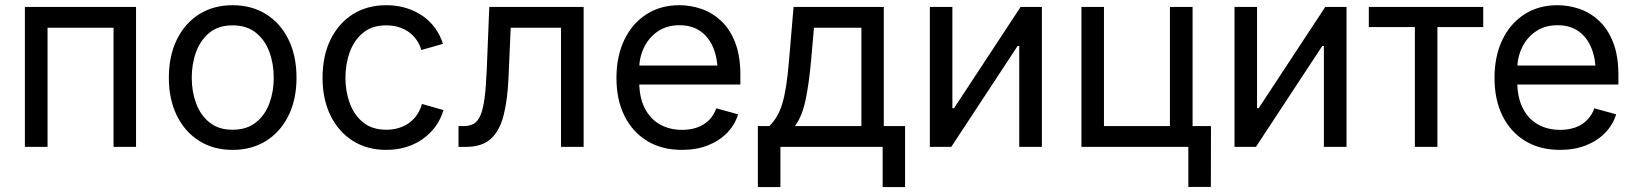

<svg xmlns="http://www.w3.org/2000/svg" viewBox="-20 -573 6382 749"><path d="M510.7 -545.9V0H422.9V-464.8H165.5V0H77.1V-545.9Z M887.2 11.7Q813 11.7 757.1 -23.4Q701.2 -58.6 669.9 -122.1Q638.7 -185.5 638.7 -269.5Q638.7 -355 669.9 -418.7Q701.2 -482.4 757.1 -517.6Q813 -552.7 887.2 -552.7Q961.9 -552.7 1018.1 -517.6Q1074.2 -482.4 1105.5 -418.7Q1136.7 -355 1136.7 -269.5Q1136.7 -185.5 1105.5 -122.1Q1074.2 -58.6 1018.1 -23.4Q961.9 11.7 887.2 11.7ZM887.2 -66.9Q942.4 -66.9 978 -95.2Q1013.7 -123.5 1030.8 -169.7Q1047.9 -215.8 1047.9 -269.5Q1047.9 -323.7 1030.8 -370.4Q1013.7 -417 978 -445.6Q942.4 -474.1 887.2 -474.1Q832.5 -474.1 797.4 -445.6Q762.2 -417 745.1 -370.6Q728 -324.2 728 -269.5Q728 -215.8 745.1 -169.7Q762.2 -123.5 797.4 -95.2Q832.5 -66.9 887.2 -66.9Z M1486.8 11.7Q1412.6 11.7 1356.7 -23.4Q1300.8 -58.6 1269.5 -122.1Q1238.3 -185.5 1238.3 -269.5Q1238.3 -355 1269.5 -418.7Q1300.8 -482.4 1356.7 -517.6Q1412.6 -552.7 1486.8 -552.7Q1526.4 -552.7 1561.5 -542.5Q1596.7 -532.2 1625.7 -512.9Q1654.8 -493.7 1675.8 -465.6Q1696.8 -437.5 1708 -401.9L1623.5 -377.9Q1617.7 -398.9 1605.5 -416.5Q1593.3 -434.1 1575.9 -447Q1558.6 -460 1536.1 -467Q1513.7 -474.1 1486.8 -474.1Q1432.1 -474.1 1397 -445.6Q1361.8 -417 1344.7 -370.6Q1327.6 -324.2 1327.6 -269.5Q1327.6 -215.8 1344.7 -169.7Q1361.8 -123.5 1397 -95.2Q1432.1 -66.9 1486.8 -66.9Q1514.2 -66.9 1537.1 -74.2Q1560.1 -81.5 1577.9 -95Q1595.7 -108.4 1607.9 -127Q1620.1 -145.5 1626 -167.5L1710 -143.6Q1699.2 -106.9 1678 -78.4Q1656.7 -49.8 1627.4 -29.5Q1598.1 -9.3 1562.5 1.2Q1526.9 11.7 1486.8 11.7Z M1768.6 0V-81.1H1788.1Q1812 -81.1 1828.1 -90.3Q1844.2 -99.6 1854.5 -123.5Q1864.7 -147.5 1870.4 -190.9Q1876 -234.4 1878.9 -302.7L1888.7 -545.9H2256.8V0H2168.5V-464.8H1972.2L1963.9 -272.5Q1960 -182.1 1944.1 -121.3Q1928.2 -60.5 1893.6 -30.3Q1858.9 0 1798.3 0Z M2640.6 11.7Q2561.5 11.7 2504.2 -23.4Q2446.8 -58.6 2415.8 -121.6Q2384.8 -184.6 2384.8 -268.6Q2384.8 -352.5 2415 -416.5Q2445.3 -480.5 2500.7 -516.6Q2556.2 -552.7 2630.4 -552.7Q2673.8 -552.7 2716.1 -538.3Q2758.3 -523.9 2792.7 -491.9Q2827.1 -460 2847.7 -407.7Q2868.2 -355.5 2868.2 -279.8V-243.2H2444.3V-317.4H2820.8L2779.8 -290Q2779.8 -343.8 2762.9 -385.5Q2746.1 -427.2 2712.9 -450.9Q2679.7 -474.6 2630.4 -474.6Q2581.1 -474.6 2545.9 -450.4Q2510.7 -426.3 2492.2 -387.5Q2473.6 -348.6 2473.6 -304.2V-254.9Q2473.6 -194.3 2494.6 -152.1Q2515.6 -109.9 2553.5 -88.1Q2591.3 -66.4 2641.1 -66.4Q2673.3 -66.4 2699.7 -75.7Q2726.1 -85 2745.1 -103.8Q2764.2 -122.6 2774.4 -150.4L2859.4 -127Q2846.7 -85.9 2816.4 -54.7Q2786.1 -23.4 2741.5 -5.9Q2696.8 11.7 2640.6 11.7Z M2936.5 156.7V-81.1H2981.4Q2998 -98.1 3010.3 -118.4Q3022.5 -138.7 3031.2 -167Q3040 -195.3 3046.4 -235.6Q3052.7 -275.9 3057.6 -332L3075.7 -545.9H3427.7V-81.1H3510.7V156.7H3423.3V0H3024.4V156.7ZM3081.1 -81.1H3340.3V-464.8H3155.3L3143.6 -332Q3135.7 -245.1 3122.3 -181.9Q3108.9 -118.7 3081.1 -81.1Z M4044.4 0H3956.1V-393.6H3949.7L3690.9 0H3607.4V-545.9H3695.3V-150.9H3701.7L3961.4 -545.9H4044.4Z M4198.7 0V-545.9H4286.6V-81.1H4543.9V-545.9H4632.3V0ZM4615.7 156.2V0H4579.1V-81.1H4704.1L4703.6 156.2Z M5232.9 0H5144.5V-393.6H5138.2L4879.4 0H4795.9V-545.9H4883.8V-150.9H4890.1L5149.9 -545.9H5232.9Z M5499.5 0V-467.3H5319.8V-545.9H5766.1V-467.3H5587.4V0Z M6065.9 11.7Q5986.8 11.7 5929.4 -23.4Q5872.1 -58.6 5841.1 -121.6Q5810.1 -184.6 5810.1 -268.6Q5810.1 -352.5 5840.3 -416.5Q5870.6 -480.5 5926 -516.6Q5981.4 -552.7 6055.7 -552.7Q6099.1 -552.7 6141.4 -538.3Q6183.6 -523.9 6218 -491.9Q6252.4 -460 6272.9 -407.7Q6293.5 -355.5 6293.5 -279.8V-243.2H5869.6V-317.4H6246.1L6205.1 -290Q6205.1 -343.8 6188.2 -385.5Q6171.4 -427.2 6138.2 -450.9Q6105 -474.6 6055.7 -474.6Q6006.3 -474.6 5971.2 -450.4Q5936 -426.3 5917.5 -387.5Q5898.9 -348.6 5898.9 -304.2V-254.9Q5898.9 -194.3 5919.9 -152.1Q5940.9 -109.9 5978.8 -88.1Q6016.6 -66.4 6066.4 -66.4Q6098.6 -66.4 6125 -75.7Q6151.4 -85 6170.4 -103.8Q6189.5 -122.6 6199.7 -150.4L6284.7 -127Q6272 -85.9 6241.7 -54.7Q6211.4 -23.4 6166.7 -5.9Q6122.1 11.7 6065.9 11.7Z"/></svg>

Font: Adwaita Sans
Style: Regular
Weight: 400
Designer: Rasmus Andersson
Foundry: rsms
Version: Version 4.001;git-9221beed3